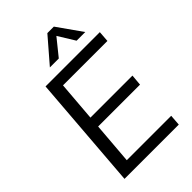

<svg xmlns="http://www.w3.org/2000/svg" viewBox="-269 -1027 1128 1128"><g transform="rotate(-45 294.5 -463.0)"><path d="M202 -644 182 -396H531L525 -327H177L156 -68H525L520 0H69L125 -712H576L571 -644ZM222 -773 354 -926H408L516 -773H444L380 -877L296 -773Z"/></g></svg>

Font: Muli
Style: Italic
Weight: 400
Italic angle: -4.541°
Designer: Vernon Adams
Foundry: Vernon Adams
Version: Version 2.001